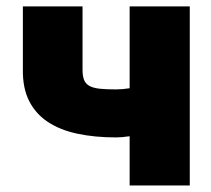

<svg xmlns="http://www.w3.org/2000/svg" viewBox="-20 -565 642 585"><path d="M558.2 0H375V-149.9Q362.6 -148.1 352.3 -147.2Q342 -146.3 333.8 -146.3Q268.1 -146.3 215.4 -157.7Q162.6 -169 125.5 -193.7Q88.4 -218.4 68.7 -257.5Q49 -296.5 49.7 -352.3V-545.5H231.5V-352.3Q231.5 -333.1 236.2 -321.4Q240.8 -309.7 252.3 -303.3Q263.8 -296.9 283.6 -294.7Q303.3 -292.6 333.8 -292.6Q343.8 -292.6 354 -293.5Q364.3 -294.4 375 -296.2V-545.5H558.2Z"/></svg>

Font: Linik Sans Black
Style: Regular
Weight: 900
Designer: Fonts by Rasmus Andersson / Changes by Cristiano Sobral with parts from Marc Monis
Foundry: rsms
Version: Version 3.020; ttfautohint (v1.6)